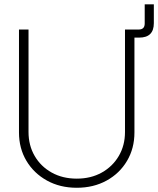

<svg xmlns="http://www.w3.org/2000/svg" viewBox="-20 -865 736 894"><path d="M337.4 9.3Q259.3 9.3 198.5 -24.4Q137.7 -58.1 103 -116.2Q68.4 -174.3 68.4 -248.5V-727.5H112.8V-250.5Q112.8 -188 141.4 -138.9Q169.9 -89.8 220.7 -61.5Q271.5 -33.2 337.4 -33.2Q403.3 -33.2 453.9 -61.5Q504.4 -89.8 533.2 -138.9Q562 -188 562 -250.5V-727.5H625.5Q653.8 -727.5 653.8 -755.4V-844.7H696.3V-757.3Q696.3 -689.9 628.4 -689.9H606V-248.5Q606 -174.3 571.5 -116Q537.1 -57.6 476.3 -24.2Q415.5 9.3 337.4 9.3Z"/></svg>

Font: Inter Display ExtraLight
Style: Regular
Weight: 200
Designer: Rasmus Andersson
Foundry: rsms
Version: Version 4.000;git-a52131595